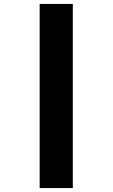

<svg xmlns="http://www.w3.org/2000/svg" viewBox="-20 -760 571 973"><path d="M181 193V-740H349V193Z"/></svg>

Font: Lexend Tera
Style: Bold
Weight: 700
Designer: Bonnie Shaver-Troup, Thomas Jockin
Foundry: Lexend
Version: Version 1.007